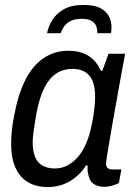

<svg xmlns="http://www.w3.org/2000/svg" viewBox="-20 -743 544 775"><path d="M173 12Q127 12 94 -7Q61 -26 43 -65Q25 -104 25 -163Q25 -192 28.5 -222.5Q32 -253 39 -285Q55 -369 85 -425.5Q115 -482 158.5 -510Q202 -538 256 -538Q290 -538 315 -528.5Q340 -519 358 -501Q376 -483 387 -457H393L418 -526H485L462 -401Q457 -370 449.5 -330.5Q442 -291 435 -250.5Q428 -210 422 -174.5Q416 -139 412 -114.5Q408 -90 408 -84Q408 -71 414.5 -65Q421 -59 433 -59H470L460 -4Q450 1 434 6Q418 11 400 11Q374 11 357 -1.5Q340 -14 336 -41Q334 -48 333.5 -56.5Q333 -65 334 -74L328 -76Q301 -34 261 -11Q221 12 173 12ZM203 -63Q226 -63 248.5 -73.5Q271 -84 291.5 -106Q312 -128 327.5 -163.5Q343 -199 352 -248Q357 -273 359.5 -292Q362 -311 363 -325.5Q364 -340 364 -352Q364 -389 354.5 -414Q345 -439 324.5 -452Q304 -465 272 -465Q236 -465 208 -447Q180 -429 160 -390.5Q140 -352 128 -290Q123 -261 119.5 -239Q116 -217 114 -200.5Q112 -184 112 -169Q112 -114 134.5 -88.5Q157 -63 203 -63ZM317 -723Q360 -723 384.5 -710.5Q409 -698 419.5 -677.5Q430 -657 430 -634Q430 -627 429.5 -621Q429 -615 428 -609H373Q373 -630 366 -642.5Q359 -655 345 -661Q331 -667 310 -667Q281 -667 263.5 -657.5Q246 -648 237.5 -634.5Q229 -621 225 -609H170Q175 -636 191 -662Q207 -688 237.5 -705.5Q268 -723 317 -723Z"/></svg>

Font: Archivo SemiCondensed
Style: Italic
Weight: 400
Width: 4
Italic angle: -10°
Designer: Hector Gatti
Foundry: Omnibus-Type
Version: Version 2.001